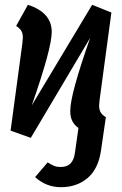

<svg xmlns="http://www.w3.org/2000/svg" viewBox="-20 -561 507 798"><path d="M392 -123Q392 -105 398.5 -94Q405 -83 420 -74L400 63Q389 141 344 179Q299 217 233 217Q172 217 126 175L178 114Q194 124 205 128.5Q216 133 233 133Q259 133 273.5 118Q288 103 292 70L306 -29Q289 -41 280.5 -58Q272 -75 272 -100Q272 -169 355 -404L108 12L24 -18L73 -381Q75 -399 75 -405Q75 -422 68.5 -433Q62 -444 47 -453L96 -541Q195 -509 195 -428Q195 -360 112 -123L363 -541L443 -509L394 -146Q392 -128 392 -123Z"/></svg>

Font: Fira Sans Extra Condensed Medium
Style: Italic
Weight: 500
Width: 3
Italic angle: -8°
Designer: Carrois Corporate & Edenspiekermann AG
Foundry: Carrois Corporate GbR & Edenspiekermann AG
Version: Version 4.203